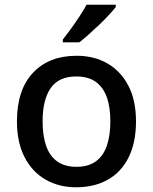

<svg xmlns="http://www.w3.org/2000/svg" viewBox="-20 -786 649 816"><path d="M558 -270Q558 -181 527 -118Q496 -55 438.5 -22.5Q381 10 303 10Q231 10 174 -22.5Q117 -55 84.5 -118Q52 -181 52 -270Q52 -404 120 -476.5Q188 -549 306 -549Q380 -549 436.5 -516.5Q493 -484 525.5 -422Q558 -360 558 -270ZM161 -270Q161 -210 176 -166.5Q191 -123 223 -100Q255 -77 305 -77Q355 -77 387 -100Q419 -123 434 -166.5Q449 -210 449 -270Q449 -332 433.5 -374Q418 -416 386.5 -438.5Q355 -461 304 -461Q229 -461 195 -411Q161 -361 161 -270ZM472 -756Q461 -742 442.5 -722Q424 -702 401.5 -680.5Q379 -659 357 -639.5Q335 -620 317 -606H247V-618Q262 -637 281 -663Q300 -689 318 -716.5Q336 -744 348 -766H472Z"/></svg>

Font: Noto Sans Cham Medium
Style: Regular
Weight: 500
Version: Version 2.002